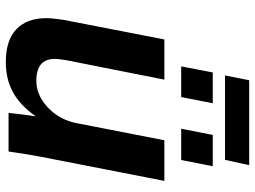

<svg xmlns="http://www.w3.org/2000/svg" viewBox="-127 -729 865 651"><g transform="rotate(90 305.5 -403.5)"><path d="M250 -528.3 192.4 -237.8Q179.7 -177.7 179.7 -157.2Q179.7 -94.2 253.9 -94.2Q303.2 -94.2 345 -133.8Q386.7 -173.3 397.9 -232.4L455.6 -528.3H593.3L512.2 -112.8Q504.4 -74.2 493.7 0H362.8Q362.8 -4.4 367.4 -41Q372.1 -77.6 374.5 -90.3H373Q335.9 -38.1 291.7 -14.4Q247.6 9.3 190.9 9.3Q116.7 9.3 79.1 -26.4Q41.5 -62 41.5 -129.4Q41.5 -141.6 44.9 -168.7Q48.3 -195.8 51.8 -209.5L113.8 -528.3ZM416.5 -585.4 437.5 -692.4H543.5L522.5 -585.4ZM205.1 -585.4 225.6 -692.4H330.1L309.1 -585.4ZM522 -733.9H235.8L252 -815.9H540Z"/></g></svg>

Font: Liberation Sans
Style: Bold Italic
Weight: 700
Italic angle: -12°
Designer: Steve Matteson
Foundry: Ascender Corporation
Version: Version 2.1.5